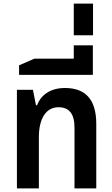

<svg xmlns="http://www.w3.org/2000/svg" viewBox="-20 -1047 624 1067"><path d="M74 0H196V-285C196 -387 235 -451 305 -451C363 -451 394 -416 394 -339V0H515V-359C515 -494 455 -558 341 -558C260 -558 207 -519 186 -462H180L163 -548H74Z M86 -631H496V-682V-795H390V-721H171L86 -684Z M390 -851H497V-1027H390Z"/></svg>

Font: Noto Sans Thai SemCond SemBd
Style: Regular
Weight: 600
Width: 4
Designer: Monotype Design Team
Foundry: Monotype Imaging Inc.
Version: Version 2.002